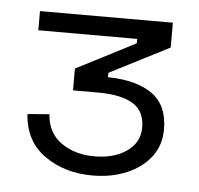

<svg xmlns="http://www.w3.org/2000/svg" viewBox="-37 -738 456 439"><g transform="rotate(5 191.0 -518.0)"><path d="M30 -463 80 -467Q83 -424 114.5 -402Q146 -380 190 -380Q236 -380 265 -400.5Q294 -421 294 -455Q294 -493 266.5 -509.5Q239 -526 188 -526H129V-576L265 -646V-656H38V-700H343V-643L206 -573V-563Q271 -562 307.5 -536.5Q344 -511 344 -455Q344 -419 324 -392.5Q304 -366 269 -351Q234 -336 190 -336Q126 -336 80 -368.5Q34 -401 30 -463Z"/></g></svg>

Font: Space 7353
Style: Regular
Weight: 400
Designer: Christine Claussen + Ruben Lyon  (Space 7353)
Version: Version 1.000;FEAKit 1.0